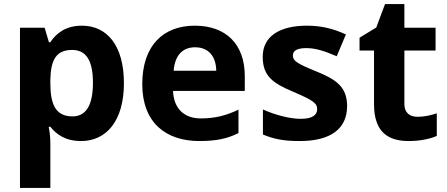

<svg xmlns="http://www.w3.org/2000/svg" viewBox="-20 -682 2195 942"><path d="M382 -556C303 -556 256 -519 227 -475H220L199 -546H78V240H227V20C227 -6 224 -34 219 -60H227C256 -24 299 10 378 10C501 10 588 -88 588 -274C588 -459 505 -556 382 -556ZM334 -437C404 -437 436 -383 436 -276C436 -169 404 -111 336 -111C253 -111 227 -169 227 -275V-291C229 -389 256 -437 334 -437Z M936 -556C782 -556 678 -460 678 -269C678 -80 794 10 958 10C1042 10 1096 -2 1150 -29V-144C1089 -115 1035 -101 965 -101C881 -101 832 -152 829 -236H1181V-308C1181 -467 1087 -556 936 -556ZM937 -450C1007 -450 1040 -401 1041 -335H832C838 -414 879 -450 937 -450Z M1683 -162C1683 -259 1624 -294 1531 -332C1435 -371 1417 -384 1417 -410C1417 -434 1439 -446 1483 -446C1532 -446 1578 -429 1632 -406L1677 -513C1612 -543 1553 -556 1485 -556C1354 -556 1269 -505 1269 -404C1269 -311 1315 -275 1418 -232C1524 -187 1536 -173 1536 -146C1536 -118 1513 -99 1455 -99C1403 -99 1329 -118 1270 -145V-22C1325 1 1374 10 1450 10C1604 10 1683 -51 1683 -162Z M2029 -109C1990 -109 1964 -129 1964 -171V-434H2117V-546H1964V-662H1869L1826 -547L1744 -497V-434H1815V-171C1815 -30 1888 10 1986 10C2042 10 2091 -1 2123 -15V-126C2092 -116 2062 -109 2029 -109Z"/></svg>

Font: Noto Traditional Nushu
Style: Bold
Weight: 700
Designer: LIU Zhao
Foundry: LiuZhao Studio
Version: Version 2.003